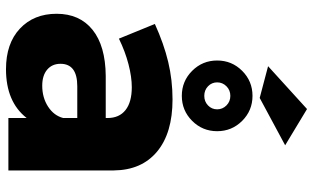

<svg xmlns="http://www.w3.org/2000/svg" viewBox="-222 -815 1045 641"><g transform="rotate(90 300.5 -494.5)"><path d="M549 -352V0H374V-61Q320 8 211 8Q125 8 75.5 -38.5Q26 -85 26 -161Q26 -238 79.5 -281Q133 -324 233 -325H374V-331Q374 -370 347.5 -391Q321 -412 271 -412Q237 -412 194.5 -401Q152 -390 109 -369L60 -489Q126 -519 186.5 -533.5Q247 -548 312 -548Q424 -548 486 -496.5Q548 -445 549 -352ZM374 -183V-230H268Q193 -230 193 -174Q193 -146 212.5 -129.5Q232 -113 266 -113Q306 -113 336 -132.5Q366 -152 374 -183ZM418 -697Q418 -648 383.5 -613.5Q349 -579 300 -579Q251 -579 216.5 -613.5Q182 -648 182 -697Q182 -746 216.5 -780.5Q251 -815 300 -815Q349 -815 383.5 -780.5Q418 -746 418 -697ZM255 -697Q255 -679 268 -666.5Q281 -654 300 -654Q319 -654 332 -666.5Q345 -679 345 -697Q345 -715 332 -728Q319 -741 300 -741Q281 -741 268 -728Q255 -715 255 -697ZM344 -997 465 -924 307 -839 201 -867Z"/></g></svg>

Font: Montserrat arm2
Style: Bold
Weight: 700
Designer: Julieta Ulanovsky
Foundry: Julieta Ulanovsky
Version: Version 6.000